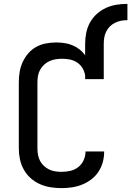

<svg xmlns="http://www.w3.org/2000/svg" viewBox="-20 -962 677 990"><path d="M297 8Q269 8 240.5 3.5Q212 -1 186 -12.5Q160 -24 138.5 -43Q117 -62 103 -87Q89 -112 83 -140Q77 -168 77 -196V-539Q77 -565 81.5 -591.5Q86 -618 97 -642Q108 -666 125.5 -686.5Q143 -707 166.5 -720Q190 -733 216.5 -738Q243 -743 269 -743Q291 -743 312 -740Q333 -737 352.5 -729Q372 -721 389 -708Q406 -695 419 -677V-735Q419 -764 424.5 -792Q430 -820 443.5 -845Q457 -870 478.5 -889.5Q500 -909 526 -921Q552 -933 580 -937.5Q608 -942 637 -942V-858Q620 -858 604 -855Q588 -852 573 -844.5Q558 -837 546.5 -825.5Q535 -814 527.5 -799Q520 -784 517.5 -767.5Q515 -751 515 -735V-554H419V-573Q416 -593 405.5 -610.5Q395 -628 378 -639.5Q361 -651 341 -655Q321 -659 300 -659Q284 -659 267.5 -656.5Q251 -654 235.5 -647Q220 -640 207.5 -628.5Q195 -617 187 -602.5Q179 -588 176 -571.5Q173 -555 173 -539V-196Q173 -180 176 -163.5Q179 -147 186.5 -132.5Q194 -118 206.5 -106.5Q219 -95 233.5 -88Q248 -81 264.5 -78.5Q281 -76 297 -76Q320 -76 342.5 -81Q365 -86 383 -100Q401 -114 411 -135.5Q421 -157 421 -180Q421 -180 421 -180.5Q421 -181 421 -181H517Q517 -180 517 -179.5Q517 -179 517 -178Q517 -151 509.5 -124.5Q502 -98 487 -75.5Q472 -53 450 -36.5Q428 -20 403 -10Q378 0 351 4Q324 8 297 8Z"/></svg>

Font: Zed Mono Medium Extended
Style: Regular
Weight: 500
Width: 7
Monospace: yes
Designer: Belleve Invis
Foundry: Belleve Invis
Version: Version 1.0.0; ttfautohint (v1.8.4)